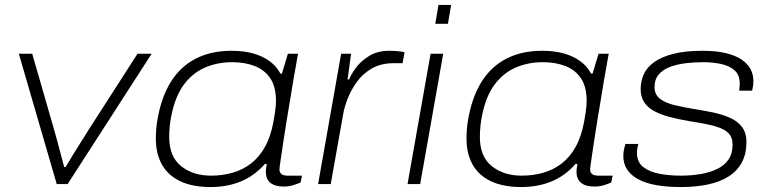

<svg xmlns="http://www.w3.org/2000/svg" viewBox="-20 -743 3106 775"><path d="M209 0 56 -526H110L198 -221Q203 -205 210 -178Q217 -151 225 -121.5Q233 -92 239 -69H245Q256 -88 272 -114Q288 -140 306 -168.5Q324 -197 339 -221L535 -526H592L253 0Z M830 12Q757 12 707.5 -11.5Q658 -35 633.5 -79Q609 -123 609 -184Q609 -202 610.5 -221.5Q612 -241 616 -263Q632 -353 670.5 -414Q709 -475 770.5 -506.5Q832 -538 915 -538Q963 -538 1001 -527.5Q1039 -517 1067 -497Q1095 -477 1112 -446H1118L1142 -526H1183L1164 -419Q1160 -394 1153 -352Q1146 -310 1138 -262Q1130 -214 1123.5 -170Q1117 -126 1112.5 -95.5Q1108 -65 1108 -59Q1108 -47 1116 -40.5Q1124 -34 1141 -34H1199L1193 -6Q1181 -1 1163.5 4.5Q1146 10 1126 10Q1089 10 1071 -5.5Q1053 -21 1053 -49Q1053 -56 1054 -64Q1055 -72 1057 -80L1050 -82Q1008 -34 953 -11Q898 12 830 12ZM832 -34Q877 -34 918 -45.5Q959 -57 992.5 -82.5Q1026 -108 1049.5 -150Q1073 -192 1084 -253Q1088 -275 1090 -289.5Q1092 -304 1093 -315Q1094 -326 1094 -335Q1094 -393 1071 -427Q1048 -461 1008 -476.5Q968 -492 917 -492Q859 -492 809 -471Q759 -450 723 -402.5Q687 -355 671 -273Q667 -252 665.5 -236.5Q664 -221 663.5 -210.5Q663 -200 663 -190Q663 -111 711 -72.5Q759 -34 832 -34Z M1264 0 1357 -526H1397L1383 -422H1389Q1396 -441 1415.5 -468Q1435 -495 1469 -516.5Q1503 -538 1551 -538Q1568 -538 1585 -536.5Q1602 -535 1613 -532L1605 -488H1570Q1519 -488 1482.5 -467.5Q1446 -447 1422 -414.5Q1398 -382 1384 -346.5Q1370 -311 1365 -281L1315 0Z M1737 -647 1750 -723H1801L1788 -647ZM1625 0 1718 -526H1769L1676 0Z M2084 12Q2011 12 1961.5 -11.5Q1912 -35 1887.5 -79Q1863 -123 1863 -184Q1863 -202 1864.5 -221.5Q1866 -241 1870 -263Q1886 -353 1924.5 -414Q1963 -475 2024.5 -506.5Q2086 -538 2169 -538Q2217 -538 2255 -527.5Q2293 -517 2321 -497Q2349 -477 2366 -446H2372L2396 -526H2437L2418 -419Q2414 -394 2407 -352Q2400 -310 2392 -262Q2384 -214 2377.5 -170Q2371 -126 2366.5 -95.5Q2362 -65 2362 -59Q2362 -47 2370 -40.5Q2378 -34 2395 -34H2453L2447 -6Q2435 -1 2417.5 4.5Q2400 10 2380 10Q2343 10 2325 -5.5Q2307 -21 2307 -49Q2307 -56 2308 -64Q2309 -72 2311 -80L2304 -82Q2262 -34 2207 -11Q2152 12 2084 12ZM2086 -34Q2131 -34 2172 -45.5Q2213 -57 2246.5 -82.5Q2280 -108 2303.5 -150Q2327 -192 2338 -253Q2342 -275 2344 -289.5Q2346 -304 2347 -315Q2348 -326 2348 -335Q2348 -393 2325 -427Q2302 -461 2262 -476.5Q2222 -492 2171 -492Q2113 -492 2063 -471Q2013 -450 1977 -402.5Q1941 -355 1925 -273Q1921 -252 1919.5 -236.5Q1918 -221 1917.5 -210.5Q1917 -200 1917 -190Q1917 -111 1965 -72.5Q2013 -34 2086 -34Z M2728 12Q2673 12 2630 4.5Q2587 -3 2557 -19Q2527 -35 2511.5 -58.5Q2496 -82 2496 -114Q2496 -126 2498.5 -138.5Q2501 -151 2505 -162H2557Q2555 -158 2553 -146.5Q2551 -135 2551 -126Q2551 -88 2577.5 -68Q2604 -48 2644.5 -41Q2685 -34 2728 -34Q2771 -34 2808.5 -40.5Q2846 -47 2875 -61Q2904 -75 2920.5 -99Q2937 -123 2937 -159Q2937 -184 2925.5 -199.5Q2914 -215 2891.5 -224.5Q2869 -234 2838 -240.5Q2807 -247 2768 -253Q2720 -261 2682.5 -271Q2645 -281 2619 -295.5Q2593 -310 2579.5 -331.5Q2566 -353 2566 -383Q2566 -415 2578.5 -443Q2591 -471 2620 -492Q2649 -513 2697 -525.5Q2745 -538 2815 -538Q2871 -538 2910 -528.5Q2949 -519 2973.5 -502.5Q2998 -486 3009.5 -464Q3021 -442 3021 -416Q3021 -406 3020 -398.5Q3019 -391 3016 -377H2964Q2964 -385 2965 -391.5Q2966 -398 2966 -405Q2966 -441 2944.5 -459.5Q2923 -478 2889.5 -485Q2856 -492 2818 -492Q2784 -492 2749.5 -488Q2715 -484 2686 -473.5Q2657 -463 2639.5 -443Q2622 -423 2622 -391Q2622 -361 2644.5 -344Q2667 -327 2703.5 -318.5Q2740 -310 2781 -303Q2821 -297 2858.5 -289Q2896 -281 2926.5 -267.5Q2957 -254 2975 -230.5Q2993 -207 2993 -169Q2993 -122 2974.5 -87.5Q2956 -53 2921.5 -31Q2887 -9 2838 1.5Q2789 12 2728 12Z"/></svg>

Font: Archivo Expanded Thin
Style: Italic
Weight: 250
Width: 7
Italic angle: -10°
Designer: Hector Gatti
Foundry: Omnibus-Type
Version: Version 2.001